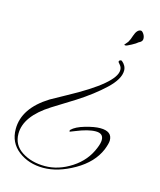

<svg xmlns="http://www.w3.org/2000/svg" viewBox="-111 -456 751 900"><g transform="rotate(15 264.0 -6.0)"><path d="M453 159Q453 174 441 205Q412 274 333.5 319Q255 364 184 364Q113 364 63 325.5Q13 287 13 221Q13 120 130 47Q138 42 204 6Q415 -108 415 -172Q415 -186 406 -196L397 -207Q397 -217 408 -217Q410 -217 411 -216Q433 -198 433 -174Q433 -133 380 -83Q327 -33 252 15L146 81Q31 154 31 239Q31 294 77.5 324Q124 354 189.5 354Q255 354 317.5 313.5Q380 273 406 207Q416 183 416 167Q416 135 379 135Q342 135 284 159L261 168Q259 168 259 164.5Q259 161 261 159Q280 140 323.5 127.5Q367 115 395 115Q453 115 453 159ZM402 -292 417 -310Q425 -323 431 -343Q442 -376 461 -376Q467 -376 474.5 -365Q482 -354 482 -341Q482 -328 464 -320Q457 -313 435.5 -301.5Q414 -290 409 -290Q404 -290 402 -292Z"/></g></svg>

Font: Ruthie
Style: Regular
Weight: 400
Designer: Robert E. Leuschke
Foundry: Robert E. Leuschke
Version: Version 1.003